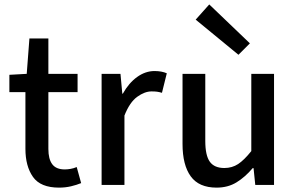

<svg xmlns="http://www.w3.org/2000/svg" viewBox="-20 -838 1341 870"><path d="M247.6 12.2Q163.6 12.2 129.4 -36.4Q95.2 -85 95.2 -163.6V-420.4H22.5V-499L101.1 -503.4L113.3 -663.6H199.2V-503.4H331.5V-420.4H199.2V-163.1Q199.2 -117.2 216.8 -93.8Q234.4 -70.3 273.4 -70.3Q286.1 -70.3 300 -72.8Q314 -75.2 327.6 -81.1L347.7 -8.3Q327.6 0 302 6.1Q276.4 12.2 247.6 12.2Z M440.4 0V-503.4H525.9L534.2 -413.6H536.6Q563.5 -461.9 601.1 -489Q638.7 -516.1 680.2 -516.1Q712.9 -516.1 735.8 -505.9L713.9 -417.5Q702.1 -420.9 692.1 -422.4Q682.1 -423.8 666.5 -423.8Q635.7 -423.8 601.8 -399.4Q567.9 -375 543.9 -314.5V0Z M961.4 12.2Q881.3 12.2 844.2 -39.1Q807.1 -90.3 807.1 -186V-503.4H910.2V-199.2Q910.2 -133.8 930.7 -105.2Q951.2 -76.7 996.6 -76.7Q1031.7 -76.7 1059.1 -94.7Q1086.4 -112.8 1118.7 -153.3V-503.4H1221.7V0H1136.7L1128.9 -76.2H1125Q1091.3 -36.1 1052.2 -12Q1013.2 12.2 961.4 12.2ZM1060.5 -589.8 866.7 -749 928.2 -817.9 1112.3 -641.6Z"/></svg>

Font: Akatab SemiBold
Style: Regular
Weight: 600
Designer: SIL Global
Foundry: SIL Global
Version: Version 4.100